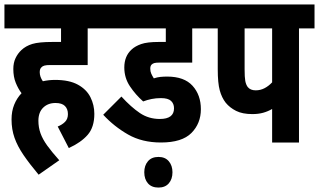

<svg xmlns="http://www.w3.org/2000/svg" viewBox="-20 -642 1437 865"><path d="M240 -72Q260 -80 273 -93Q286 -106 286 -128Q286 -151 272.5 -164.5Q259 -178 230 -178Q196 -178 174.5 -157Q153 -136 153 -98Q153 -68 162.5 -41.5Q172 -15 192.5 13.5Q213 42 247 80L154 145Q113 96 86 56.5Q59 17 45.5 -21Q32 -59 32 -104Q32 -141 44 -170.5Q56 -200 77 -222Q62 -242 51 -269Q40 -296 40 -331Q40 -359 50 -380Q60 -401 76 -416Q96 -435 125.5 -444Q155 -453 216 -453H255V-514H0V-622H445V-514H375V-349H206Q189 -349 180 -346.5Q171 -344 166 -338Q159 -331 159 -317Q159 -296 173 -276Q200 -282 228 -282Q292 -282 331 -260.5Q370 -239 387.5 -204Q405 -169 405 -129Q405 -69 375 -34.5Q345 0 290 25Z M705 -200Q683 -200 663 -196Q643 -192 625 -185Q591 -215 565.5 -253Q540 -291 540 -338Q540 -389 573 -419Q589 -434 616 -443.5Q643 -453 695 -453H727V-514H433V-622H924V-514H846V-360H699Q683 -360 675.5 -358Q668 -356 663 -351Q657 -345 657 -333Q657 -320 661.5 -310Q666 -300 673 -289Q688 -294 702.5 -295.5Q717 -297 733 -297Q810 -297 847.5 -255.5Q885 -214 885 -150Q885 -86 842.5 -43Q800 0 705 0Q620 0 557 -36Q494 -72 445 -125L527 -207Q571 -159 610.5 -132.5Q650 -106 700 -106Q764 -106 764 -154Q764 -175 750.5 -187.5Q737 -200 705 -200ZM630 134Q630 104 646.5 84.5Q663 65 694 65Q724 65 740.5 84.5Q757 104 757 134Q757 165 740.5 184Q724 203 694 203Q663 203 646.5 184Q630 165 630 134Z M1327 -514V0H1206V-151Q1187 -140 1165.5 -134Q1144 -128 1117 -128Q1072 -128 1043.5 -142.5Q1015 -157 997 -179Q979 -202 970 -235Q961 -268 961 -330V-514H912V-622H1397V-514ZM1206 -514H1082V-330Q1082 -294 1085 -277.5Q1088 -261 1096 -250Q1108 -235 1132 -235Q1153 -235 1171.5 -244.5Q1190 -254 1206 -271Z"/></svg>

Font: Noto Sans ExtraCondensed
Style: Bold
Weight: 700
Width: 2
Designer: Monotype Design Team
Foundry: Monotype Imaging Inc.
Version: Version 2.013; ttfautohint (v1.8.4.7-5d5b)